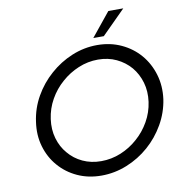

<svg xmlns="http://www.w3.org/2000/svg" viewBox="-94 -969 993 1063"><g transform="rotate(-10 402.0 -437.5)"><path d="M85 -348.5Q74 -274.7 93 -209.8Q112 -145 153.9 -97Q195.9 -48 256.8 -20Q317.7 8 391.5 8Q465.4 8 534.8 -20Q604.2 -48 660.1 -97Q715 -145 752.5 -210Q790 -275 801 -348.7Q811 -422.5 791.5 -487.7Q772 -553 730 -602Q688.1 -651 626.7 -679.5Q565.4 -708 491.5 -708Q417.7 -708 348.8 -679.5Q280 -651 225 -602Q169 -553 132 -487.7Q95 -422.3 85 -348.5ZM168 -349Q176 -407 204.5 -457.6Q233 -508.3 276.4 -546Q319 -583.8 372 -605.9Q425 -628 482 -628Q539 -628 585.5 -606Q632 -584 664.7 -546Q696.5 -508 711.3 -457.5Q726 -407 718 -349Q710 -291 681.2 -240.4Q652.5 -189.9 609.9 -152.7Q567.4 -114.7 514.2 -92.8Q461 -71 403.6 -71Q346.9 -71 300 -92.9Q253.1 -114.8 221.5 -153Q189.1 -190.3 174.6 -240.7Q160 -291 168 -349ZM478 -750H537Q581 -794 603.5 -816.5Q626 -839 670 -883H586Q559 -850 532 -816.5Q505 -783 478 -750Z"/></g></svg>

Font: Josefin Slab Thin
Style: Italic
Weight: 100
Italic angle: -12°
Designer: Santiago Orozco
Foundry: Typemade
Version: Version 2.000